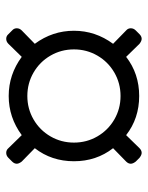

<svg xmlns="http://www.w3.org/2000/svg" viewBox="51 -609 476 618"><g transform="rotate(-90 289.0 -300.0)"><path d="M78 -468Q71 -477 71 -484Q71 -492 78 -499L90 -511Q97 -518 106 -518Q115 -518 121 -511L163 -468Q220 -510 289 -510Q358 -510 415 -468L457 -511Q464 -518 473 -518Q482 -518 488 -511L500 -499Q507 -493 507 -484Q507 -475 500 -468L457 -426Q499 -369 499 -300Q499 -231 457 -174L500 -132Q507 -126 507 -117Q507 -108 500 -101L488 -89Q481 -82 473 -82Q466 -82 457 -89L415 -132Q361 -90 289 -90Q217 -90 163 -132L121 -89Q114 -82 106 -82Q99 -82 90 -89L78 -101Q71 -110 71 -117Q71 -125 78 -132L121 -174Q79 -228 79 -300Q79 -372 121 -426ZM439 -300Q439 -341 419 -375.5Q399 -410 364.5 -430Q330 -450 289 -450Q248 -450 213.5 -430Q179 -410 159 -375.5Q139 -341 139 -300Q139 -259 159 -224.5Q179 -190 213.5 -170Q248 -150 289 -150Q330 -150 364.5 -170Q399 -190 419 -224.5Q439 -259 439 -300Z"/></g></svg>

Font: Hezaedrus Light
Style: Regular
Weight: 300
Designer: Hubert & Fischer
Foundry: Hubert & Fischer
Version: Version 1.10;September 3, 2019;FontCreator 11.5.0.2425 64-bi